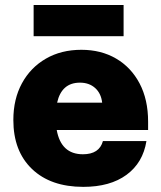

<svg xmlns="http://www.w3.org/2000/svg" viewBox="-20 -712 627 748"><path d="M111 -692.5H461.5V-571H111ZM32 -244.5Q32 -326 65.5 -387.5Q99 -449 158.8 -483.5Q218.5 -518 297 -518Q373.5 -518 432 -484Q490.5 -450 523.8 -387Q557 -324 557 -238V-205.5H201Q218 -111 303 -111Q367 -111 381 -162.5H550.5Q537 -78 473 -31Q409 16 304.5 16Q177.5 16 104.8 -53.5Q32 -123 32 -244.5ZM291.5 -390Q220 -390 202.5 -312H378Q374 -348 350.8 -369Q327.5 -390 291.5 -390Z"/></svg>

Font: Overused Grotesk ExtraBold
Style: Regular
Weight: 800
Version: Version 0.004